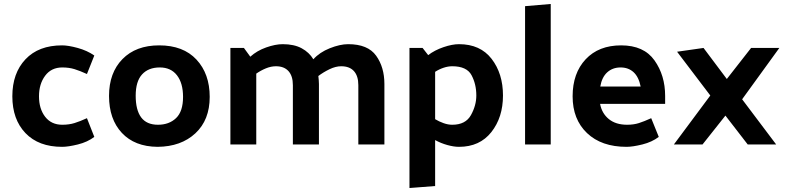

<svg xmlns="http://www.w3.org/2000/svg" viewBox="-20 -726 3943 965"><path d="M293 -387Q238 -387 207 -345.5Q176 -304 176 -242Q176 -179 207 -139Q238 -99 293 -99Q327 -99 354.5 -107.5Q382 -116 417 -132L454 -38Q420 -12 371.5 0Q323 12 292 12Q174 12 108 -57Q42 -126 42 -242Q42 -358 108 -428Q174 -498 292 -498Q323 -498 370.5 -485Q418 -472 454 -447L417 -354Q382 -370 354.5 -378.5Q327 -387 293 -387Z M772 12Q657 11 592.5 -58Q528 -127 528 -244Q528 -360 595.5 -429Q663 -498 780 -498Q901 -498 967.5 -426.5Q1034 -355 1034 -239Q1034 -123 962 -56Q890 11 772 12ZM900 -239Q900 -308 869.5 -347.5Q839 -387 783 -387Q726 -387 694 -352Q662 -317 662 -245Q662 -173 689.5 -136Q717 -99 774 -99Q830 -99 865 -132.5Q900 -166 900 -239Z M1555 -428Q1586 -463 1637.5 -483.5Q1689 -504 1730 -504Q1829 -504 1870.5 -446Q1912 -388 1912 -304V0H1781V-298Q1781 -344 1759 -368.5Q1737 -393 1695 -393Q1667 -393 1636 -378Q1605 -363 1580 -344Q1581 -334 1582 -324Q1583 -314 1583 -304V0H1452V-298Q1452 -344 1430 -368.5Q1408 -393 1367 -393Q1342 -393 1316.5 -382.5Q1291 -372 1268 -356V0H1138V-485H1206L1238 -441Q1271 -471 1317.5 -487.5Q1364 -504 1401 -504Q1458 -504 1496 -483.5Q1534 -463 1555 -428Z M2253 -99Q2320 -99 2347 -147.5Q2374 -196 2374 -246Q2374 -303 2350 -348Q2326 -393 2253 -393Q2232 -393 2209.5 -385.5Q2187 -378 2167 -365V-127Q2187 -115 2209.5 -107Q2232 -99 2253 -99ZM2038 -485H2104L2132 -449Q2165 -474 2209 -489Q2253 -504 2287 -504Q2394 -504 2451 -430Q2508 -356 2508 -246Q2508 -136 2449.5 -62Q2391 12 2287 12Q2261 12 2228.5 3Q2196 -6 2167 -22V209L2038 219Z M2748 -706V0H2619V-695Z M3129 12Q3003 12 2930.5 -57Q2858 -126 2858 -242Q2858 -358 2923.5 -428Q2989 -498 3102 -498Q3216 -498 3269.5 -422.5Q3323 -347 3323 -244V-204H2996Q3005 -156 3040 -127.5Q3075 -99 3132 -99Q3165 -99 3191.5 -107.5Q3218 -116 3253 -132L3291 -38Q3257 -12 3208.5 0Q3160 12 3129 12ZM3200 -291Q3190 -340 3164 -363.5Q3138 -387 3099 -387Q3059 -387 3032 -362.5Q3005 -338 2997 -291Z M3367 0 3550 -246 3383 -466 3516 -485 3633 -329 3755 -485H3897L3710 -227L3881 0H3738L3626 -145L3511 0Z"/></svg>

Font: Palanquin
Style: Bold
Weight: 700
Designer: Pria Ravichandran
Version: Version 1.0.4